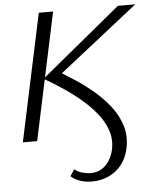

<svg xmlns="http://www.w3.org/2000/svg" viewBox="-59 -708 796 989"><g transform="rotate(-5 339.0 -213.0)"><path d="M376 232Q345 232 317 223Q289 214 268 195L291 161Q306 175 329.5 181.5Q353 188 374 188Q408 188 432 172.5Q456 157 471.5 131.5Q487 106 493 77Q504 25 487.5 -23Q471 -71 435.5 -114Q400 -157 354.5 -194.5Q309 -232 261.5 -263Q214 -294 174 -317L588 -658H678L250 -321V-350Q289 -326 336.5 -295Q384 -264 430 -225Q476 -186 512 -139.5Q548 -93 564.5 -38.5Q581 16 568 78Q558 125 531.5 159.5Q505 194 465 213Q425 232 376 232ZM39 0 179 -658H253L113 0Z"/></g></svg>

Font: Ysabeau
Style: Italic
Weight: 400
Italic angle: -12°
Designer: Christian Thalmann (Catharsis Fonts)
Version: Version 2.000;gftools[0.9.27.dev2+g8671c4b]